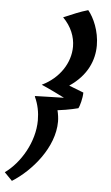

<svg xmlns="http://www.w3.org/2000/svg" viewBox="-109 -808 584 1007"><g transform="rotate(5 183.0 -304.5)"><path d="M375 -587C375 -663 344 -732 314 -768C272 -756 233 -739 186 -719C230 -675 251 -622 251 -570C251 -485 197 -401 105 -357C105 -357 146 -340 227 -299C133 -296 123 -297 77 -295C74 -295 74 -293 75 -291C93 -252 101 -211 101 -169C101 -56 33 59 -48 117C-36 130 -29 137 -7 159C95 95 207 -36 207 -172C207 -189 204 -211 199 -231C259 -238 307 -251 307 -251C314 -261 326 -306 326 -335C326 -335 307 -342 249 -365C343 -428 375 -511 375 -587Z"/></g></svg>

Font: Yesteryear
Style: Regular
Weight: 400
Designer: Astigmatic (AOETI)
Foundry: Astigmatic (AOETI)
Version: Version 1.000